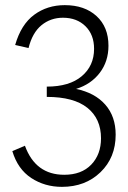

<svg xmlns="http://www.w3.org/2000/svg" viewBox="-20 -438 499 747"><path d="M276 -92Q349 -77 389.5 -31Q430 15 430 86Q430 175 371 232Q312 289 221 289Q154 289 101.5 254.5Q49 220 28 150L77 129Q118 242 230 242Q297 242 335 202.5Q373 163 373 100Q373 24 320 -18.5Q267 -61 162 -61V-101Q250 -101 298 -141.5Q346 -182 346 -248Q346 -303 312.5 -336Q279 -369 225 -369Q177 -369 141.5 -340Q106 -311 91 -251L39 -263Q62 -343 113 -380.5Q164 -418 232 -418Q309 -418 355.5 -375.5Q402 -333 402 -260Q402 -199 368 -154.5Q334 -110 276 -92Z"/></svg>

Font: EauTestInfant Semilight
Style: Italic
Weight: 300
Italic angle: -12°
Designer: Christian Thalmann (Catharsis Fonts)
Version: Version 0.001;PS 000.001;hotconv 1.0.88;makeotf.lib2.5.64775